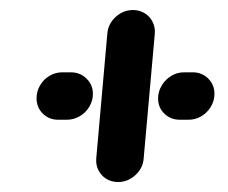

<svg xmlns="http://www.w3.org/2000/svg" viewBox="-20 -452 458 385"><path d="M53.3 -255.2Q53.3 -268.9 60.4 -280.9Q67.4 -293 79.3 -300Q91.1 -307 104.8 -307H122.2Q140.7 -307 153.5 -294.4Q166.3 -281.9 166.3 -263.7Q166.3 -250 159.1 -238Q151.9 -225.9 139.8 -218.9Q127.8 -211.9 114.1 -211.9H96.7Q78.1 -211.9 65.7 -224.3Q53.3 -236.7 53.3 -255.2ZM216.7 -87Q203.7 -87 193.3 -93.3Q183 -99.6 177.4 -110.6Q171.9 -121.5 173 -134.4L195.2 -384.4Q196.7 -404.1 211.9 -418Q227 -431.9 246.7 -431.9Q259.6 -431.9 270 -425.6Q280.4 -419.3 285.9 -408.3Q291.5 -397.4 290.4 -384.4L268.1 -134.4Q266.7 -114.8 251.5 -100.9Q236.3 -87 216.7 -87ZM297 -254.4Q297 -268.5 304.3 -280.6Q311.5 -292.6 323.3 -299.8Q335.2 -307 348.9 -307H366.3Q384.8 -307 397.4 -294.6Q410 -282.2 410 -264.1Q410 -250 402.8 -238Q395.6 -225.9 383.7 -218.9Q371.9 -211.9 358.1 -211.9H340.7Q322.2 -211.9 309.6 -224.1Q297 -236.3 297 -254.4Z"/></svg>

Font: 26F Galaxy Sans Extra Bold
Style: Italic
Weight: 800
Italic angle: -5°
Designer: C₂₉H₂₅N₃O₅
Version: Version 1.200